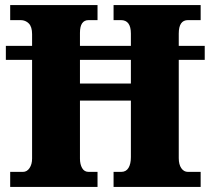

<svg xmlns="http://www.w3.org/2000/svg" viewBox="-20 -734 827 754"><path d="M20 0V-59H70Q86 -59 96 -74Q106 -89 106 -111V-499H3V-554H106V-600Q106 -629 93 -642Q80 -655 61 -655H20V-714H363V-655H328Q294 -655 294 -605V-554H494V-602Q494 -655 455 -655H426V-714H768V-655H718Q682 -655 682 -602V-554H784V-499H682V-113Q682 -88 692 -73.5Q702 -59 718 -59H768V0H426V-59H456Q475 -59 484.5 -74.5Q494 -90 494 -117V-339H294V-111Q294 -89 302.5 -74Q311 -59 328 -59H363V0ZM294 -406H494V-499H294Z"/></svg>

Font: Noto Serif Armenian SemiCondensed Black
Style: Regular
Weight: 900
Width: 4
Designer: Monotype Design Team
Foundry: Monotype Imaging Inc.
Version: Version 2.008; ttfautohint (v1.8.4.7-5d5b)